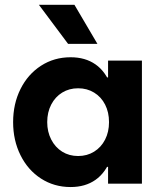

<svg xmlns="http://www.w3.org/2000/svg" viewBox="-20 -752 660 786"><path d="M269 13.7Q201.7 13.7 147.9 -21Q94.2 -55.7 64 -116.5Q33.7 -177.2 33.7 -252Q33.7 -327.1 64 -387.7Q94.2 -448.2 147.9 -482.9Q201.7 -517.6 269 -517.6Q329.1 -517.6 370.8 -488.5Q412.6 -459.5 434.6 -400.1Q456.5 -340.8 456.5 -252L406.7 -435.1H468.3V-68.8H406.7L456.5 -252Q456.5 -163.1 434.6 -104Q412.6 -44.9 370.8 -15.6Q329.1 13.7 269 13.7ZM426.3 -252Q426.3 -292.5 410.2 -324Q394 -355.5 365.2 -373Q336.4 -390.6 299.8 -390.6Q263.2 -390.6 234.6 -373Q206.1 -355.5 189.7 -324Q173.3 -292.5 173.3 -252Q173.3 -212.4 189.7 -180.7Q206.1 -148.9 234.6 -131.1Q263.2 -113.3 299.8 -113.3Q336.4 -113.3 365.2 -131.1Q394 -148.9 410.2 -180.4Q426.3 -211.9 426.3 -252ZM422.4 0V-101.6L444.3 -252L422.4 -385.7V-503.9H561V0ZM139.2 -732.4H284.7L378.9 -572.3H258.8Z"/></svg>

Font: Wanted Sans Std Variable
Style: Regular
Weight: 400
Designer: Original Design by Kil Hyung-jin and Kang Hanbin, Wanted Lab, Inc;
Foundry: Wanted Lab, Inc.
Version: Version 1.003;Glyphs 3.2 (3227)